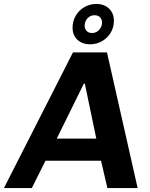

<svg xmlns="http://www.w3.org/2000/svg" viewBox="-62 -951 760 971"><path d="M-42 0 307 -686H479L634 0H481L449 -138H168L99 0ZM225 -250H425L367 -528H362ZM394 -727Q354 -727 329.5 -750Q305 -773 305 -811Q305 -845 321.5 -872.5Q338 -900 365.5 -915.5Q393 -931 425 -931Q465 -931 489.5 -907.5Q514 -884 514 -846Q514 -812 497.5 -785Q481 -758 453.5 -742.5Q426 -727 394 -727ZM403 -784Q425 -784 439.5 -800Q454 -816 454 -837Q454 -853 444 -863.5Q434 -874 416 -874Q394 -874 380 -858Q366 -842 366 -821Q366 -805 376 -794.5Q386 -784 403 -784Z"/></svg>

Font: Chivo SemiBold
Style: Italic
Weight: 600
Italic angle: -8.05°
Designer: Hector Gatti
Foundry: Omnibus-Type
Version: Version 2.002